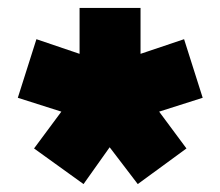

<svg xmlns="http://www.w3.org/2000/svg" viewBox="-20 -726 556 485"><path d="M191 -261 66 -351 135 -444 25 -479 72 -627 181 -590V-706H335V-590L445 -627L492 -479L382 -444L451 -351L328 -261L257 -354Z"/></svg>

Font: Orbitron Black
Style: Regular
Weight: 900
Designer: Matt McInerney
Foundry: The League of Moveable Type
Version: Version 2.001